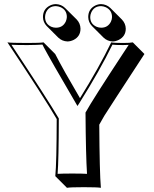

<svg xmlns="http://www.w3.org/2000/svg" viewBox="-20 -854 749 934"><path d="M462.9 -247.6Q464.4 -13.7 470.7 59.6Q454.1 56.6 387.7 56.6Q322.3 56.6 305.7 59.6L249 2.9Q255.4 -62 255.9 -274.9Q194.8 -379.4 16.1 -647.9Q33.7 -645 113.8 -645Q174.3 -645 191.9 -647.9L248.5 -591.3Q289.1 -512.2 369.1 -376.5Q463.4 -528.3 521 -647.9Q533.7 -645 579.1 -645Q612.8 -645 626 -647.9L682.6 -591.3Q505.4 -319.8 487.3 -290.5Q473.6 -267.1 462.9 -247.6ZM409.2 -771Q409.2 -810.5 444.3 -827.6Q458 -834 472.2 -834Q498 -833 516.6 -815.4L573.2 -758.8Q591.3 -739.7 591.8 -714.4Q591.8 -677.2 557.1 -659.7Q543 -652.8 528.8 -652.3Q502.4 -653.3 483.9 -670.9L427.2 -727.5Q409.7 -746.1 409.2 -771ZM189 -771Q189 -810.5 224.1 -827.6Q237.8 -834 252 -834Q278.3 -833 296.4 -815.4L353 -759.3Q371.1 -740.2 371.6 -714.4Q371.6 -676.8 337.9 -659.7Q323.7 -652.8 308.6 -652.3Q282.2 -653.3 263.7 -670.9L207 -727.5Q189.5 -746.1 189 -771ZM199.2 -771Q199.2 -737.3 230 -723.6Q240.7 -719.2 252 -719.2Q286.1 -719.2 300.3 -750Q304.7 -760.7 305.2 -771Q305.2 -805.7 273.9 -819.3Q263.2 -823.7 252 -824.2Q217.3 -824.2 203.6 -793Q199.2 -781.7 199.2 -771ZM418.9 -771Q418.9 -737.3 450.2 -723.6Q460.9 -719.2 472.2 -719.2Q504.9 -719.2 519.5 -748.5Q524.9 -759.8 524.9 -771Q524.9 -804.2 494.6 -818.8Q483.4 -823.7 472.2 -824.2Q437.5 -824.2 423.8 -793Q418.9 -781.7 418.9 -771ZM396 -304.2V-306.6L397.5 -309.1Q428.2 -365.2 578.1 -593.3Q593.3 -616.2 606 -635.7Q595.2 -635.3 579.1 -634.8Q542.5 -634.8 526.9 -636.7Q464.8 -509.3 365.7 -352.1L356.9 -338.4L348.6 -352.5Q222.7 -567.9 193.8 -622.6Q189.9 -630.4 186.5 -637.2Q165.5 -635.3 113.8 -634.8Q62 -634.8 35.6 -636.2Q213.9 -366.7 264.6 -280.3L266.1 -277.8V-274.9Q265.6 -78.6 260.3 -8.3Q282.7 -9.8 331.1 -9.8Q380.9 -9.8 403.3 -8.3Q397.5 -97.2 396 -304.2Z"/></svg>

Font: Linux Biolinum Shadow O
Style: Bold
Weight: 700
Designer: Philipp H. Poll
Foundry: Philipp H. Poll
Version: Version 0.9.2